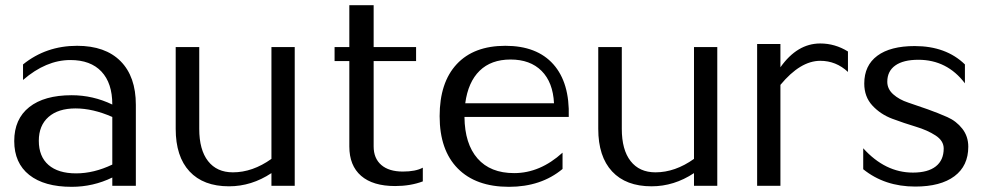

<svg xmlns="http://www.w3.org/2000/svg" viewBox="-20 -718 3812 742"><path d="M257 4Q151 4 93 -42Q35 -88 35 -173Q35 -258 93 -304Q151 -350 257 -350Q339 -350 414 -314Q414 -397 372 -441.5Q330 -486 252 -486Q158 -486 69 -409V-469Q158 -541 278 -541Q387 -541 446 -481.5Q505 -422 505 -313V0H414V-32Q340 4 257 4ZM130 -174Q130 -113 167.5 -80.5Q205 -48 274 -48Q343 -48 414 -82V-266Q339 -299 272 -299Q205 -299 167.5 -266Q130 -233 130 -174Z M880 -52Q956 -52 1029 -104V-536H1119V0H1029V-49Q952 2 865 2Q766 2 712.5 -55.5Q659 -113 659 -220V-536H750V-220Q750 -139 784 -95.5Q818 -52 880 -52Z M1614 -17Q1566 1 1507 1Q1421 1 1375.5 -38.5Q1330 -78 1330 -152V-482H1273V-536H1330V-698H1424V-536H1588V-482H1424V-152Q1424 -106 1453.5 -80.5Q1483 -55 1537 -55Q1586 -55 1614 -70Z M1679 -269Q1679 -399 1745 -470Q1811 -541 1933 -541Q2055 -541 2118.5 -469.5Q2182 -398 2178 -266H1775Q1776 -162 1825.5 -105.5Q1875 -49 1967 -49Q2067 -49 2154 -128V-65Q2071 4 1947 4Q1819 4 1749 -67Q1679 -138 1679 -269ZM1778 -319H2121Q2117 -400 2073 -444Q2029 -488 1953 -488Q1878 -488 1833.5 -444.5Q1789 -401 1778 -319Z M2513 -52Q2589 -52 2662 -104V-536H2752V0H2662V-49Q2585 2 2498 2Q2399 2 2345.5 -55.5Q2292 -113 2292 -220V-536H2383V-220Q2383 -139 2417 -95.5Q2451 -52 2513 -52Z M2996 0H2906V-548H2996V-458Q3061 -550 3150 -550Q3207 -550 3257 -519V-440Q3211 -483 3150 -483Q3073 -483 2996 -390Z M3508 -51Q3401 -51 3316 -145V-64Q3399 3 3517 3Q3615 3 3668.5 -37Q3722 -77 3722 -151Q3722 -191 3699 -220.5Q3676 -250 3641 -265.5Q3606 -281 3565.5 -295.5Q3525 -310 3490 -321.5Q3455 -333 3432 -353.5Q3409 -374 3409 -402Q3409 -443 3440 -465Q3471 -487 3529 -487Q3640 -487 3709 -396V-469Q3636 -540 3515 -540Q3421 -540 3370.5 -502.5Q3320 -465 3320 -395Q3320 -344 3351.5 -310Q3383 -276 3428.5 -259Q3474 -242 3519 -228.5Q3564 -215 3595.5 -194.5Q3627 -174 3627 -144Q3627 -99 3596.5 -75Q3566 -51 3508 -51Z"/></svg>

Font: RIT Lekha
Style: Regular
Weight: 400
Designer: Rahul Radhakrishnan
Version: 1.0